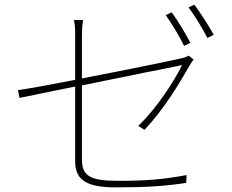

<svg xmlns="http://www.w3.org/2000/svg" viewBox="-20 -793 996 825"><path d="M57.2 -405.9 63.9 -372.2C100.9 -380.3 195 -399.1 302.9 -421.2V-103C302.9 -29.1 337 12.1 475.9 12.1C611.9 12.1 687.9 6.7 779.8 -7.1L782 -40.8C686.1 -22.7 609 -16 487.9 -16C364 -16 332 -38 332 -110.1V-426.1C530.9 -467 762.1 -513.1 762.1 -513.1C731.2 -449.2 653.8 -327.1 573.9 -252.1L600.9 -235.1C685.7 -324.9 750 -433.9 795.1 -512.1C800.1 -520.2 806.1 -530.9 812.1 -536.9L790.8 -554C784.8 -550.1 771 -544.7 757.1 -541.9C723 -533.7 514.9 -491.1 332 -456V-641C332 -664.1 333.1 -681.1 337 -707H297.9C302.9 -681.1 302.9 -665.8 302.9 -641V-449.9C195 -429 98 -410.9 57.2 -405.9ZM771 -595.9 797.9 -609C777 -650.9 742.2 -706 718 -740.1L692.1 -728C718 -692.1 752.8 -633.9 771 -595.9ZM871.1 -630 898.1 -643.1C878.9 -681.1 839.8 -739 815 -773.1L790.1 -761C817.1 -725.9 849.1 -672.9 871.1 -630Z"/></svg>

Font: Karasuma Gothic
Style: Thin
Weight: 200
Designer: Rasmus Andersson / Ryoko Ishizuka
Foundry: rsms
Version: Version 1.00